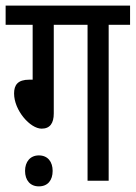

<svg xmlns="http://www.w3.org/2000/svg" viewBox="-20 -642 482 682"><path d="M171 -554H291V0H366V-554H442V-622H0V-554H96V-359H84C43 -359 30 -340 30 -310C30 -250 87 -185 128 -185C158 -185 171 -205 171 -239ZM69 -35C69 -2 87 20 118 20C150 20 167 -2 167 -35C167 -67 150 -90 118 -90C87 -90 69 -67 69 -35Z"/></svg>

Font: Noto Sans Devanagari ExtraCondensed
Style: Regular
Weight: 400
Width: 2
Designer: Jelle Bosma - Monotype Design Team
Foundry: Monotype Imaging Inc.
Version: Version 2.004